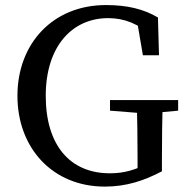

<svg xmlns="http://www.w3.org/2000/svg" viewBox="-20 -704 722 740"><path d="M383.8 15.2C467.1 15.2 535.1 -7.5 604.1 -43.8V-87.6C604.1 -165.9 605.1 -243 607.1 -318.3H507.2C509.2 -242 510.2 -164.1 510.2 -87.8V-28.8L556.9 -76.8C500.7 -49 459.5 -36.1 403.4 -36.1C250 -36.1 156.3 -144.2 156.3 -334.7C156.3 -526.2 258.7 -634.1 396.9 -634.1C459.7 -634.1 514 -612.5 567.7 -563.2V-619.9L505.3 -639.6L530.8 -491H592.8L588.8 -636.6C532.7 -669.5 470.2 -684.5 388.2 -684.5C183.8 -684.5 47.2 -536.2 47.2 -334.7C47.2 -132.7 183.4 15.2 383.8 15.2ZM404 -277.5 533.6 -267.2H556.2L666.6 -277.5V-318.3H404V-277.5Z"/></svg>

Font: Source Serif Variable
Style: Regular
Weight: 389
Designer: Frank Grießhammer
Foundry: Adobe Systems Incorporated
Version: Version 3.001;hotconv 1.0.111;makeotfexe 2.5.65597